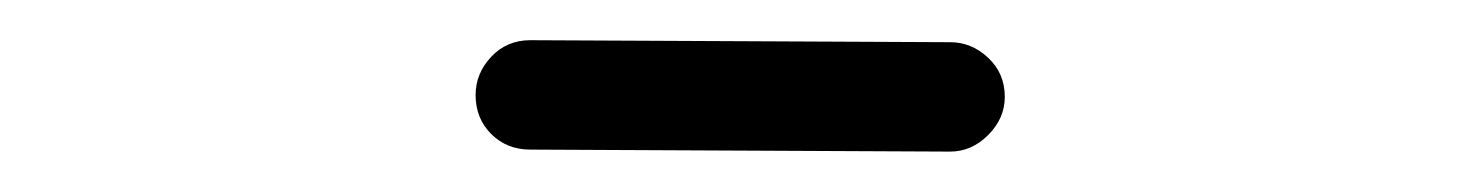

<svg xmlns="http://www.w3.org/2000/svg" viewBox="-20 -608 740 96"><path d="M482.4 -559.6Q482.4 -548.8 474.1 -540.5Q465.8 -532.2 455.1 -532.2L245.1 -533.2Q233.4 -533.2 225.6 -541Q217.8 -548.8 217.8 -560.5Q217.8 -571.3 225.6 -579.6Q233.4 -587.9 245.1 -587.9L455.1 -586.9Q465.8 -586.9 474.1 -579.1Q482.4 -571.3 482.4 -559.6Z"/></svg>

Font: Coming Soon
Style: Regular
Weight: 400
Designer: Dathan Boardman
Foundry: Open Window
Version: Version 1.002